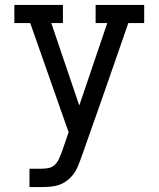

<svg xmlns="http://www.w3.org/2000/svg" viewBox="-20 -755 640 775"><path d="M99 0V-74H148Q163 -74 177 -77Q191 -80 201.5 -90Q212 -100 218 -113.5Q224 -127 229 -140L257 -221L102 -662H38V-735H234V-662H187L300 -329L413 -662H366V-735H562V-662H498Q451 -525 403 -388.5Q355 -252 307 -116Q301 -99 294 -82.5Q287 -66 276 -51.5Q265 -37 250.5 -26Q236 -15 219 -9Q202 -3 184 -1.5Q166 0 148 0Z"/></svg>

Font: Iosevka Plex Etoile
Style: Regular
Weight: 400
Designer: Belleve Invis
Foundry: Belleve Invis
Version: Version 25.1.1; ttfautohint (v1.8.4)